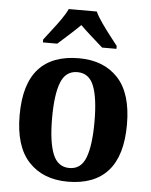

<svg xmlns="http://www.w3.org/2000/svg" viewBox="-54 -811 682 866"><g transform="rotate(5 286.5 -378.0)"><path d="M285 10Q173 10 108 -59.5Q43 -129 43 -270Q43 -411 105 -480Q167 -549 288 -549Q400 -549 464.5 -480Q529 -411 529 -270Q529 -129 467 -59.5Q405 10 285 10ZM287 -52Q340 -52 361 -107.5Q382 -163 382 -270Q382 -377 360.5 -431.5Q339 -486 286 -486Q233 -486 211.5 -431.5Q190 -377 190 -270Q190 -163 212 -107.5Q234 -52 287 -52ZM119 -619Q133 -638 153.5 -664Q174 -690 193 -717Q212 -744 222 -766H349Q359 -744 378 -717Q397 -690 417 -664Q437 -638 452 -619V-606H387Q367 -624 336.5 -651Q306 -678 285 -699Q264 -678 234 -651Q204 -624 184 -606H119Z"/></g></svg>

Font: Noto Serif Thai SemiCondensed
Style: Bold
Weight: 700
Width: 4
Designer: Monotype Design Team
Foundry: Monotype Imaging Inc.
Version: Version 2.002; ttfautohint (v1.8.4.7-5d5b)